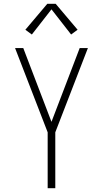

<svg xmlns="http://www.w3.org/2000/svg" viewBox="-20 -987 540 1007"><path d="M230 0V-293L59 -735H102L250 -348L398 -735H441L270 -293V0ZM147 -806 113 -831 228 -967H272L387 -831L353 -806L250 -938Z"/></svg>

Font: Iosevka SS04 Extralight
Style: Regular
Weight: 200
Monospace: yes
Designer: Belleve Invis
Foundry: Belleve Invis
Version: Version 19.0.0; ttfautohint (v1.8.4)